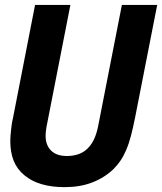

<svg xmlns="http://www.w3.org/2000/svg" viewBox="-20 -749 661 783"><path d="M242.7 14.2Q190.9 14.2 149.9 2.2Q108.9 -9.8 79.6 -34.2Q49.3 -59.1 35.6 -93.8Q22 -128.4 22 -172.9Q22 -183.1 22.7 -193.4Q23.4 -203.6 24.9 -216.8Q25.9 -225.6 26.6 -231.4Q27.3 -237.3 28.1 -242.9Q28.8 -248.5 30 -254.4Q31.2 -260.3 33.2 -269L123 -729H267.1L169.9 -232.9Q169.9 -231.4 169.4 -230Q167.5 -218.8 166.7 -210.4Q166 -202.1 166 -195.3Q166 -156.7 188.5 -134.8Q210.9 -112.8 252.9 -112.8Q278.3 -112.8 299.6 -120.1Q320.8 -127.4 336.4 -142.6Q367.7 -172.4 379.9 -232.9L477.1 -729H621.1L530.8 -269Q522.5 -227.5 514.2 -195.6Q505.9 -163.6 494.1 -136.2Q483.9 -112.3 471.4 -94Q459 -75.7 443.4 -60.1Q406.7 -24.4 356 -4.9Q330.6 4.9 302.7 9.5Q274.9 14.2 242.7 14.2Z"/></svg>

Font: Hack
Style: Bold Italic
Weight: 700
Italic angle: -11°
Monospace: yes
Designer: Christopher Simpkins
Foundry: Christopher Simpkins
Version: Version 2.017; ttfautohint (v1.4.1) -l 4 -r 80 -G 350 -x 0 -